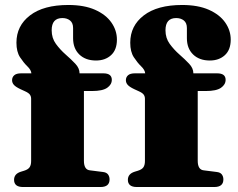

<svg xmlns="http://www.w3.org/2000/svg" viewBox="-20 -751 954 771"><path d="M317 -105.5Q317 -69.5 341 -67L392.5 -60.5Q407.5 -59 413.8 -50.5Q420 -42 420 -30.5Q420 0 383.5 0H72.5Q36.5 0 36.5 -29Q36.5 -53 64 -61.5L77 -65.5Q93 -70.5 99 -79.5Q105 -88.5 105 -104.5V-354.5Q105 -364 100 -371Q95 -378 80.5 -384.5L62 -393Q43 -402 35.8 -410.2Q28.5 -418.5 28.5 -429Q28.5 -441 37.2 -448.8Q46 -456.5 64.5 -456.5H106Q105 -470 90 -484.5Q75 -499 60.5 -521Q46 -543 46 -579.5Q46 -647.5 100.5 -689.2Q155 -731 254.5 -731Q318 -731 361.5 -711.8Q405 -692.5 427.2 -660.8Q449.5 -629 449.5 -592Q449.5 -551 426 -529.5Q402.5 -508 365.5 -508Q323.5 -508 298.5 -532.2Q273.5 -556.5 273.5 -597.5V-638.5Q273.5 -659 261.2 -668.8Q249 -678.5 230.5 -678.5Q187.5 -678.5 187.5 -629.5Q187.5 -598 204.5 -574.8Q221.5 -551.5 243.5 -532.2Q265.5 -513 282.5 -495Q299.5 -477 299.5 -456.5H395Q429 -456.5 429 -430.5Q429 -411.5 410.5 -398.5Q392 -385.5 349.5 -385.5H317ZM774 -105.5Q774 -69.5 798 -67L849.5 -60.5Q864.5 -59 870.8 -50.5Q877 -42 877 -30.5Q877 0 840.5 0H529.5Q493.5 0 493.5 -29Q493.5 -53 521 -61.5L534 -65.5Q550 -70.5 556 -79.5Q562 -88.5 562 -104.5V-354.5Q562 -364 557 -371Q552 -378 537.5 -384.5L519 -393Q500 -402 492.8 -410.2Q485.5 -418.5 485.5 -429Q485.5 -441 494.2 -448.8Q503 -456.5 521.5 -456.5H563Q562 -470 547 -484.5Q532 -499 517.5 -521Q503 -543 503 -579.5Q503 -647.5 557.5 -689.2Q612 -731 711.5 -731Q775 -731 818.5 -711.8Q862 -692.5 884.2 -660.8Q906.5 -629 906.5 -592Q906.5 -551 883 -529.5Q859.5 -508 822.5 -508Q780.5 -508 755.5 -532.2Q730.5 -556.5 730.5 -597.5V-638.5Q730.5 -659 718.2 -668.8Q706 -678.5 687.5 -678.5Q644.5 -678.5 644.5 -629.5Q644.5 -598 661.5 -574.8Q678.5 -551.5 700.5 -532.2Q722.5 -513 739.5 -495Q756.5 -477 756.5 -456.5H852Q886 -456.5 886 -430.5Q886 -411.5 867.5 -398.5Q849 -385.5 806.5 -385.5H774Z"/></svg>

Font: Fraunces 9pt S000 Black
Style: Regular
Weight: 900
Version: Version 1.000; ttfautohint (v1.8.3)